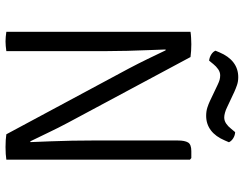

<svg xmlns="http://www.w3.org/2000/svg" viewBox="-116 -784 903 712"><g transform="rotate(90 336.0 -428.5)"><path d="M98.5 -683Q108 -684.5 121.2 -685.2Q134.5 -686 144.5 -686Q156 -686 169 -685.2Q182 -684.5 192 -683L171 -591L164 -590.5Q165 -560 166.5 -523.2Q168 -486.5 169 -448.2Q170 -410 170 -375V0Q160 1.5 151 2.2Q142 3 134 3Q126 3 117 2.2Q108 1.5 98.5 0ZM235 -453.5Q216 -489.5 199.5 -523.5Q183 -557.5 167 -591L130 -637L192 -683L435 -229.5Q454.5 -193 471.5 -157.2Q488.5 -121.5 504.5 -89L541.5 -51.5L478.5 0ZM572.5 -681V0Q563 1.5 551.5 2.2Q540 3 526 3Q511.5 3 499.8 2.2Q488 1.5 478.5 0L500.5 -89H507.5Q506 -125.5 504.5 -165Q503 -204.5 502.2 -243.5Q501.5 -282.5 501.5 -317V-636.5Q501.5 -661.5 508.8 -673.8Q516 -686 541 -686H566.5ZM294 -784Q284.5 -788.5 276.8 -790.8Q269 -793 260 -793Q248 -793 237.2 -785.5Q226.5 -778 218.5 -768L205.5 -752Q194 -753 183.2 -759.5Q172.5 -766 168.5 -775.5L174.5 -790Q189 -824.5 212.2 -842.2Q235.5 -860 266.5 -860Q283 -860 296.5 -855.2Q310 -850.5 321 -845.5L378.5 -818.5Q388.5 -813.5 398.5 -810.8Q408.5 -808 416 -808Q428 -808 438.5 -815Q449 -822 457.5 -833L470.5 -848.5Q482.5 -848 493 -841.5Q503.5 -835 508 -825.5L501.5 -810.5Q487 -776 463.8 -758.5Q440.5 -741 410 -741Q393 -741 379.2 -745.5Q365.5 -750 355 -755Z"/></g></svg>

Font: Signika
Style: Regular
Weight: 300
Designer: Anna Giedry
Foundry: Anna Giedry
Version: Version 2.000